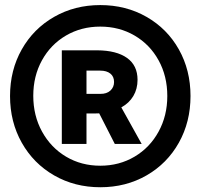

<svg xmlns="http://www.w3.org/2000/svg" viewBox="-20 -748 816 775"><path d="M229.5 -544.9H372.1Q450.2 -544.4 492.7 -514.2Q535.2 -483.9 535.2 -425.8Q535.2 -389.2 518.3 -360.6Q501.5 -332 469.7 -314.5L551.8 -167H443.4L380.4 -290.5Q374.5 -290 363.3 -290H329.1V-167H229.5ZM20.5 -360.4Q20.5 -464.8 67.9 -548.6Q115.2 -632.3 198.5 -679.9Q281.7 -727.5 384.8 -727.5Q488.3 -727.5 571.5 -679.9Q654.8 -632.3 701.9 -548.6Q749 -464.8 749 -360.4Q749 -255.9 701.9 -171.9Q654.8 -87.9 571.5 -40Q488.3 7.8 384.8 7.8Q281.7 7.8 198.5 -40Q115.2 -87.9 67.9 -171.9Q20.5 -255.9 20.5 -360.4ZM655.3 -360.4Q655.3 -440.9 620.1 -504.6Q585 -568.4 523.2 -604.5Q461.4 -640.6 384.8 -640.6Q308.1 -640.6 246.3 -604.5Q184.6 -568.4 149.4 -504.6Q114.3 -440.9 114.3 -361.3Q114.3 -281.2 149.7 -216.8Q185.1 -152.3 246.6 -115.7Q308.1 -79.1 384.8 -79.1Q461.4 -79.1 523.2 -115.7Q585 -152.3 620.1 -216.6Q655.3 -280.8 655.3 -360.4ZM384.8 -369.1Q410.6 -368.7 425.5 -382.3Q440.4 -396 440.4 -417Q440.4 -439 425.5 -450.9Q410.6 -462.9 384.8 -462.9H329.1V-369.1Z"/></svg>

Font: Reddit Sans Chocolate ExtraBold
Style: Regular
Weight: 800
Designer: Stephen Hutchings
Foundry: Reddit
Version: Version 1.011